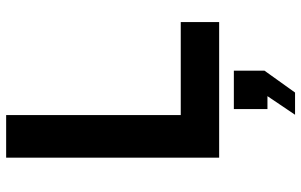

<svg xmlns="http://www.w3.org/2000/svg" viewBox="-202 -548 1003 640"><g transform="rotate(-90 300.0 -228.5)"><path d="M94 0V-710H236V-128H546V0ZM237 253 299 161H256V49H384V151L311 253Z"/></g></svg>

Font: Geist Mono
Style: Bold
Weight: 700
Monospace: yes
Designer: Basement.studio, Andrés Briganti, Mateo Zaragoza
Foundry: Basement.studio, Vercel, Andrés Briganti, Guido Ferreyra, Mateo Zaragoza
Version: Version 1.500; ttfautohint (v1.8.4.7-5d5b)